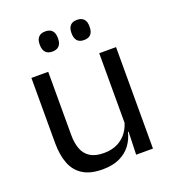

<svg xmlns="http://www.w3.org/2000/svg" viewBox="-125 -760 783 868"><g transform="rotate(-20 266.5 -326.5)"><path d="M140.7 -488.2V-184.5Q140.7 -145.8 151.4 -117Q162.1 -88.3 186.6 -72.6Q211.2 -56.8 252.5 -56.8Q291.5 -56.8 319.6 -71.3Q347.7 -85.7 365.4 -110.7Q383.1 -135.6 389.6 -166.8L404.1 -109.3H386.5Q378.8 -76.7 358.8 -49.2Q338.8 -21.8 305.1 -5.6Q271.4 10.7 222.1 10.7Q164.4 10.7 128.6 -11.2Q92.8 -33 76.3 -74.7Q59.8 -116.3 59.8 -175.7V-488.2ZM467 -488.2V0H386.1L389.7 -117.2L386.1 -121.9V-488.2ZM190.1 -567.5Q168.5 -567.5 157.6 -579.7Q146.6 -591.9 146.6 -614.6V-618Q146.6 -640.4 157.6 -652.4Q168.5 -664.5 190.1 -664.5Q212.5 -664.5 223.2 -652.4Q234 -640.4 234 -618V-614.6Q234 -591.9 223.2 -579.7Q212.5 -567.5 190.1 -567.5ZM342.8 -567.5Q320.8 -567.5 310.1 -579.7Q299.4 -591.9 299.4 -614.6V-618Q299.4 -640.4 310.1 -652.4Q320.8 -664.5 342.8 -664.5Q364.7 -664.5 375.5 -652.4Q386.2 -640.4 386.2 -618V-614.6Q386.2 -591.9 375.5 -579.7Q364.7 -567.5 342.8 -567.5Z"/></g></svg>

Font: Anek Gurmukhi Medium
Style: Regular
Weight: 500
Designer: Sarang Kulkarni (Gurmukhi), Yesha Goshar (Latin)
Foundry: Ek Type
Version: Version 1.003